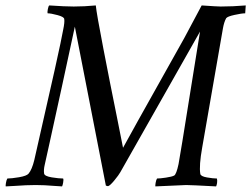

<svg xmlns="http://www.w3.org/2000/svg" viewBox="-44 -666 902 689"><path d="M387.7 -47.9Q382.3 -38.1 366.5 -18.8Q350.6 0.5 343.8 2Q342.8 2.4 335.9 0L224.6 -570.3Q204.6 -476.6 178 -354.5Q151.4 -232.4 134 -153.6Q116.7 -74.7 116.2 -73.2Q112.3 -56.6 114.3 -43Q116.2 -33.7 141.8 -29.5Q167.5 -25.4 182.6 -25.4Q184.6 -21.5 182.6 -10.7Q180.7 0 178.7 2.9Q166.5 2.4 148.7 1Q130.9 -0.5 116.5 -1.2Q102.1 -2 84 -2Q65.4 -2 48.8 -1.2Q32.2 -0.5 11.7 1Q-8.8 2.4 -23.4 2.9Q-24.4 1 -22.7 -9.5Q-21 -20 -17.6 -25.4Q-2.9 -25.4 24.4 -30Q51.8 -34.7 58.6 -43Q70.8 -57.6 79.1 -91.8Q173.3 -503.4 182.6 -558.6Q188.5 -586.4 186.5 -597.7Q186 -605.5 162.4 -611.8Q138.7 -618.2 127 -618.2Q125.5 -622.6 127.7 -633.5Q129.9 -644.5 132.8 -646.5Q189.5 -642.6 220.7 -642.6Q258.8 -642.6 299.8 -646.5Q302.2 -619.6 326.9 -491.7Q351.6 -363.8 374.8 -249.8Q397.9 -135.7 397.5 -135.7Q397 -135.7 451.9 -234.1Q506.8 -332.5 562 -430.7L617.2 -529.3L679.7 -646.5Q736.3 -642.6 748 -642.6Q791 -642.6 837.9 -646.5L835.9 -618.2Q823.2 -618.2 797.6 -612.5Q772 -606.9 767.6 -600.6Q759.8 -586.4 755.9 -563.5L681.6 -136.7Q669.9 -71.3 674.8 -42Q676.3 -33.2 698.5 -29.3Q720.7 -25.4 734.4 -25.4Q736.3 -18.1 734.9 -9Q733.4 0 731.4 2.9Q641.1 -2 624 -2Q618.7 -2 513.7 2.9Q512.7 1 514.4 -9.5Q516.1 -20 519.5 -25.4Q530.3 -25.4 551.5 -28.6Q572.8 -31.7 581.1 -36.1Q588.9 -40.5 596.7 -77.1Q598.1 -83 610.4 -158.4Q622.6 -233.9 642.3 -356.9Q662.1 -480 673.8 -552.7Z"/></svg>

Font: Crimson
Style: Italic
Weight: 400
Italic angle: -11°
Version: Version 0.8